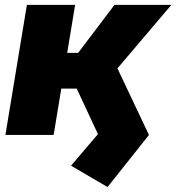

<svg xmlns="http://www.w3.org/2000/svg" viewBox="-20 -549 717 781"><path d="M417.5 211.9 269 125 378.4 -3.4 287.6 -198.2 455.1 -276.4 585.9 0ZM2 0 89.4 -529.3H285.6L198.2 0ZM199.2 -188.5 212.4 -334H297.9L445.8 -529.3H677.2L387.7 -188.5Z"/></svg>

Font: Inter 24pt Black
Style: Italic
Weight: 900
Italic angle: -9.3988°
Designer: Rasmus Andersson
Foundry: rsms
Version: Version 4.001;git-66647c0bb